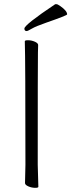

<svg xmlns="http://www.w3.org/2000/svg" viewBox="-20 -895 342 921"><path d="M108 -746Q97 -746 97 -758Q97 -776 245 -875H251Q256 -875 269 -866Q302 -843 302 -826Q302 -821 201 -786Q152 -769 132.5 -757.5Q113 -746 108 -746ZM149 6Q132 6 116 -1Q100 -8 100 -17L102 -105Q102 -610 99 -697Q99 -702 114 -702Q131 -702 147 -695Q163 -688 163 -679Q163 -658 162 -643Q161 -590 161 -105L164 1Q164 6 149 6Z"/></svg>

Font: ToneOZ-Pinyin-WenKai-Light
Style: Light
Weight: 300
Designer: Fontworks Inc.
Foundry: ToneOZ
Version: Version 0.240331